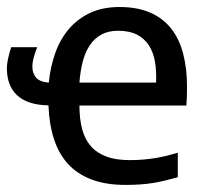

<svg xmlns="http://www.w3.org/2000/svg" viewBox="-27 -519 597 548"><path d="M506.8 -271Q506.8 -252.9 506.3 -240.7Q505.9 -228.5 504.9 -217.8H199.7Q199.7 -180.2 207.3 -151.1Q214.8 -122.1 231.9 -102.3Q249 -82.5 276.4 -72.3Q303.7 -62 343.3 -62Q364.7 -62 383.1 -63.7Q401.4 -65.4 418 -68.1Q434.6 -70.8 449.7 -74.7Q464.8 -78.6 480.5 -83V-13.2Q462.9 -8.3 446.3 -4.2Q429.7 0 411.9 2.9Q394 5.9 374.3 7.3Q354.5 8.8 331.1 8.8Q275.4 8.8 234.6 -6.6Q193.8 -22 167.2 -51Q140.6 -80.1 127 -122.3Q113.3 -164.6 111.3 -218.3Q80.6 -218.8 58.1 -226.3Q35.6 -233.9 21.2 -247.6Q6.8 -261.2 -0.2 -280.5Q-7.3 -299.8 -7.3 -323.2Q-7.3 -337.4 -3.4 -354.2Q0.5 -371.1 4.9 -384.3H79.1Q73.7 -370.6 69.6 -356Q65.4 -341.3 65.4 -327.6Q65.4 -310.5 75.7 -297.9Q85.9 -285.2 112.3 -283.2Q116.7 -328.1 130.6 -367.4Q144.5 -406.7 169.4 -436Q194.3 -465.3 230.2 -482.2Q266.1 -499 314 -499Q365.2 -499 401.9 -482.9Q438.5 -466.8 461.7 -437.3Q484.9 -407.7 495.8 -365.5Q506.8 -323.2 506.8 -271ZM418.5 -283.2Q419.9 -315.9 415.3 -343Q410.6 -370.1 397.9 -389.6Q385.3 -409.2 363.8 -420.2Q342.3 -431.2 310.1 -431.2Q282.2 -431.2 262.5 -420.4Q242.7 -409.7 229.5 -390.1Q216.3 -370.6 209.2 -343.3Q202.1 -315.9 199.7 -283.2Z"/></svg>

Font: Code New Roman
Style: Regular
Weight: 400
Monospace: yes
Designer: Sam Radian
Foundry: Code New Roman
Version: Version 2.00 November 29, 2014